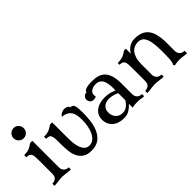

<svg xmlns="http://www.w3.org/2000/svg" viewBox="1 -1281 1889 1889"><g transform="rotate(-45 945.5 -336.5)"><path d="M78 -616Q78 -646 99 -666.5Q120 -687 149 -687Q178 -687 198.5 -666.5Q219 -646 219 -616Q219 -586 198.5 -565.5Q178 -545 149 -545Q120 -545 99 -565.5Q78 -586 78 -616ZM191 -99Q191 -79 197.5 -66Q204 -53 213.5 -45Q223 -37 235.5 -33.5Q248 -30 260 -30V0Q248 0 233.5 -1.5Q219 -3 203 -5Q187 -7 172.5 -8.5Q158 -10 146 -10Q134 -10 119.5 -8.5Q105 -7 89 -5Q73 -3 58.5 -1.5Q44 0 32 0V-30Q59 -30 80 -45Q101 -60 101 -99V-271Q101 -308 99.5 -332.5Q98 -357 91 -370.5Q84 -384 71 -389.5Q58 -395 35 -395V-425Q60 -425 77.5 -428Q95 -431 109 -437Q123 -443 135 -451Q147 -459 161 -468H191Z M536 14Q477 14 443.5 -9.5Q410 -33 393 -69Q376 -105 371.5 -147Q367 -189 367 -226Q367 -281 365.5 -312.5Q364 -344 357.5 -360Q351 -376 338 -380.5Q325 -385 301 -385V-415Q326 -415 343.5 -418Q361 -421 375 -427Q389 -433 401 -441Q413 -449 427 -458H457V-247Q457 -222 459 -186Q461 -150 471 -117Q481 -84 501 -60.5Q521 -37 557 -37Q588 -37 612 -56Q636 -75 652 -106.5Q668 -138 676 -180Q684 -222 684 -269Q684 -304 678.5 -332.5Q673 -361 659.5 -381Q646 -401 622.5 -413.5Q599 -426 563 -430Q574 -447 593.5 -457.5Q613 -468 633 -468Q641 -468 650.5 -466Q660 -464 668 -460.5Q676 -457 681.5 -451Q687 -445 687 -437Q720 -437 729.5 -409Q739 -381 739 -318Q739 -259 732 -200Q725 -141 703 -93.5Q681 -46 641.5 -16Q602 14 536 14Z M1210 -99Q1210 -79 1216.5 -66Q1223 -53 1232.5 -45Q1242 -37 1254.5 -33.5Q1267 -30 1279 -30V0Q1256 0 1239.5 -4Q1223 -8 1200 -8Q1177 -8 1160 -7Q1143 -6 1120 0V-53Q1097 -27 1065 -6.5Q1033 14 987 14Q950 14 919.5 4Q889 -6 867.5 -25Q846 -44 834 -70.5Q822 -97 822 -130Q822 -162 834.5 -187.5Q847 -213 870 -230.5Q893 -248 924 -257.5Q955 -267 993 -267Q1036 -267 1066.5 -258.5Q1097 -250 1120 -239V-276Q1120 -302 1116.5 -328Q1113 -354 1103 -375Q1093 -396 1074 -409Q1055 -422 1025 -422Q1012 -422 996.5 -419Q981 -416 968 -408.5Q955 -401 946 -388.5Q937 -376 937 -357Q937 -347 940 -334Q925 -326 907 -326Q879 -326 866 -341.5Q853 -357 853 -377Q853 -397 866.5 -412.5Q880 -428 905 -428Q905 -439 915 -447Q925 -455 941.5 -459.5Q958 -464 978 -466Q998 -468 1019 -468Q1064 -468 1099.5 -457.5Q1135 -447 1159.5 -421.5Q1184 -396 1197 -353.5Q1210 -311 1210 -246ZM1015 -32Q1050 -32 1076 -52.5Q1102 -73 1120 -102V-202Q1097 -213 1069 -220.5Q1041 -228 1013 -228Q973 -228 944.5 -204Q916 -180 916 -136Q916 -90 943 -61Q970 -32 1015 -32Z M1717 -187Q1717 -254 1710.5 -299Q1704 -344 1691 -371Q1678 -398 1658 -409.5Q1638 -421 1612 -421Q1586 -421 1562.5 -411Q1539 -401 1521 -379.5Q1503 -358 1492.5 -323.5Q1482 -289 1482 -241V-99Q1482 -79 1488.5 -66Q1495 -53 1504.5 -45Q1514 -37 1526.5 -33.5Q1539 -30 1551 -30V0Q1539 0 1524.5 -1.5Q1510 -3 1494 -5Q1478 -7 1463.5 -8.5Q1449 -10 1437 -10Q1425 -10 1410.5 -8.5Q1396 -7 1380 -5Q1364 -3 1349.5 -1.5Q1335 0 1323 0V-30Q1350 -30 1371 -45Q1392 -60 1392 -99V-266Q1392 -303 1390.5 -327.5Q1389 -352 1382 -365.5Q1375 -379 1362 -384.5Q1349 -390 1326 -390V-415Q1351 -415 1369.5 -418Q1388 -421 1403 -427Q1418 -433 1430.5 -441Q1443 -449 1457 -458H1482V-388Q1501 -423 1534.5 -445.5Q1568 -468 1614 -468Q1713 -468 1760 -408Q1807 -348 1807 -209V-104Q1807 -84 1813.5 -71Q1820 -58 1829.5 -50Q1839 -42 1851.5 -38.5Q1864 -35 1876 -35V0Q1863 0 1853 -1.5Q1843 -3 1832.5 -4.5Q1822 -6 1808.5 -7.5Q1795 -9 1776 -9Q1763 -9 1746.5 -7.5Q1730 -6 1707 0L1698 -17Q1705 -24 1709 -42.5Q1713 -61 1714.5 -85Q1716 -109 1716.5 -136Q1717 -163 1717 -187Z"/></g></svg>

Font: Milonga
Style: Regular
Weight: 400
Designer: Pablo Impallari, Brenda Gallo, Rodrigo Fuenzalida
Foundry: Pablo Impallari, Brenda Gallo, Rodrigo Fuenzalida
Version: Version 1.000; ttfautohint (v0.93) -l 8 -r 50 -G 200 -x 14 -